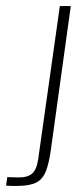

<svg xmlns="http://www.w3.org/2000/svg" viewBox="-47 -611 273 632"><path d="M9 1Q0 1 -8.5 1Q-17 1 -27 0L-23 -28L11 -27Q42 -26 58 -39Q74 -52 79 -89L150 -591H186L121 -122Q115 -76 104.5 -48.5Q94 -21 72 -10Q50 1 9 1Z"/></svg>

Font: Alumni Sans Thin ExtraLight
Style: Italic
Weight: 250
Italic angle: -8°
Version: Version 1.016